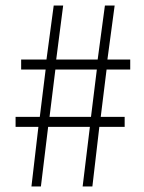

<svg xmlns="http://www.w3.org/2000/svg" viewBox="-20 -670 517 690"><path d="M93 0H127L153 -214H303L277 0H312L337 -214H428V-250H342L363 -420H448V-456H366L392 -650H357L331 -456H182L207 -650H173L147 -456H56V-420H144L123 -250H36V-214H118ZM158 -250 179 -420H328L307 -250Z"/></svg>

Font: Source Sans Pro Light
Style: Regular
Weight: 300
Designer: Paul D. Hunt
Foundry: Adobe Systems Incorporated
Version: Version 3.006;hotconv 1.0.111;makeotfexe 2.5.65597